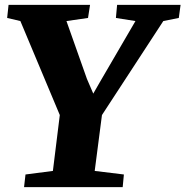

<svg xmlns="http://www.w3.org/2000/svg" viewBox="-20 -767 760 787"><path d="M78.6 0H482.9L487.8 -51.8L368.2 -66.4L397.9 -295.4L649.4 -680.7L712.9 -693.4L720.2 -747.1H460L455.1 -693.4L535.2 -680.7L389.2 -430.2L362.3 -383.3L336.4 -443.4L252.4 -680.7L340.8 -693.4L349.1 -747.1H15.1L9.3 -693.4L63.5 -680.7L225.1 -295.4L196.8 -66.4L84.5 -51.8Z"/></svg>

Font: Merriweather
Style: Heavy Italic
Weight: 900
Italic angle: -7.5°
Designer: Eben Sorkin
Foundry: Eben Sorkin
Version: Version 1.001